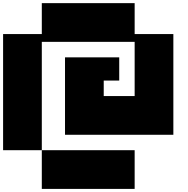

<svg xmlns="http://www.w3.org/2000/svg" viewBox="-20 -970 1211 1240"><path d="M250 250V0H849.6V250ZM0 0V-750H250V-949.7H849.6V-750H1099.6V-99.6H399.9V-599.6H750V-449.7H649.9V-349.6H849.6V-699.7H250V0Z"/></svg>

Font: Minecraft five bold
Style: Regular
Weight: 400
Designer: AngelloENF2
Foundry: https://fontstruct.com
Version: Version 1.0